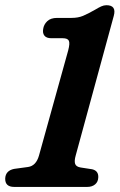

<svg xmlns="http://www.w3.org/2000/svg" viewBox="-28 -736 472 756"><path d="M174 -585.5Q155 -585.5 147 -595.5Q139 -605.5 142 -622Q144.5 -639.5 158 -652.5Q171.5 -665.5 197 -665.5H253.5Q279.5 -665.5 298.8 -673.5Q318 -681.5 346 -697.5Q360 -706 370.5 -710.8Q381 -715.5 391 -715.5Q431.5 -715.5 420 -673.5L270 -123.5Q264 -102.5 267.8 -91Q271.5 -79.5 289.5 -76.5L335 -69.5Q360 -63.5 359 -38Q358.5 -20 346.5 -10Q334.5 0 315.5 0H28Q-8.5 0 -7.5 -33.5Q-6 -64 27.5 -71L82.5 -78.5Q114 -83 125.5 -123.5L240.5 -537.5Q248 -566 243 -575.8Q238 -585.5 219 -585.5Z"/></svg>

Font: Fraunces 72pt SuperSoft SemiBold
Style: Italic
Weight: 600
Italic angle: -16°
Version: Version 1.000;[b76b70a41]